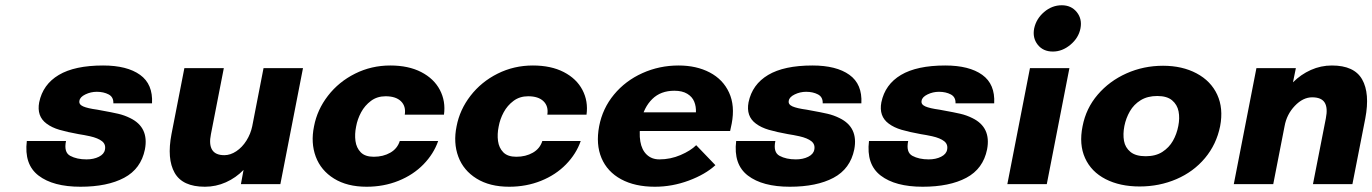

<svg xmlns="http://www.w3.org/2000/svg" viewBox="-20 -700 5218 730"><path d="M82 -164H231Q222 -121 247 -107.5Q272 -94 309 -94Q336 -94 356 -104Q376 -114 379 -131Q383 -151 368 -163Q353 -175 322 -182Q299 -187 279 -190Q235 -198 206 -206.5Q177 -215 157 -230Q119 -258 129 -311Q143 -379 203.5 -415Q264 -451 372 -451Q463 -451 512.5 -415.5Q562 -380 558 -307H411Q412 -331 393 -341Q374 -351 348 -351Q325 -351 304.5 -341Q284 -331 282 -317Q279 -303 296 -295.5Q313 -288 350 -283L366 -280Q405 -273 429 -267.5Q453 -262 475 -251Q547 -216 531 -132Q516 -58 452 -24Q388 10 286 10Q182 10 126.5 -32.5Q71 -75 82 -164Z M632 -190 681 -441H831L782 -190Q774 -151 786.5 -130.5Q799 -110 833 -110Q856 -110 878.5 -125Q901 -140 917 -165.5Q933 -191 939 -220L982 -441H1132L1046 0H896L906 -54Q877 -24 839 -7Q801 10 759 10Q674 10 644 -43Q614 -96 632 -190Z M1174 -220Q1186 -283 1227 -336Q1268 -389 1330 -420Q1392 -451 1464 -451Q1533 -451 1581.5 -426Q1630 -401 1652.5 -358Q1675 -315 1668 -264H1519Q1524 -296 1504.5 -315Q1485 -334 1446 -334Q1414 -334 1390.5 -316.5Q1367 -299 1353 -273Q1339 -247 1334 -219Q1328 -190 1331.5 -164Q1335 -138 1351.5 -121Q1368 -104 1401 -104Q1437 -104 1464 -119.5Q1491 -135 1500 -164H1646Q1629 -115 1590 -75Q1551 -35 1495 -12.5Q1439 10 1374 10Q1300 10 1250 -21Q1200 -52 1180.5 -104.5Q1161 -157 1174 -220Z M1716 -220Q1728 -283 1769 -336Q1810 -389 1872 -420Q1934 -451 2006 -451Q2075 -451 2123.5 -426Q2172 -401 2194.5 -358Q2217 -315 2210 -264H2061Q2066 -296 2046.5 -315Q2027 -334 1988 -334Q1956 -334 1932.5 -316.5Q1909 -299 1895 -273Q1881 -247 1876 -219Q1870 -190 1873.5 -164Q1877 -138 1893.5 -121Q1910 -104 1943 -104Q1979 -104 2006 -119.5Q2033 -135 2042 -164H2188Q2171 -115 2132 -75Q2093 -35 2037 -12.5Q1981 10 1916 10Q1842 10 1792 -21Q1742 -52 1722.5 -104.5Q1703 -157 1716 -220Z M2258 -220Q2271 -288 2314.5 -340.5Q2358 -393 2422.5 -422Q2487 -451 2560 -451Q2628 -451 2678.5 -424.5Q2729 -398 2752 -348Q2775 -298 2762 -230L2756 -202H2383L2397 -273H2626Q2627 -295 2619.5 -313.5Q2612 -332 2593 -343.5Q2574 -355 2544 -355Q2492 -355 2460 -323.5Q2428 -292 2417 -239Q2409 -195 2414.5 -162.5Q2420 -130 2439 -112Q2458 -94 2487 -94Q2529 -94 2567.5 -110.5Q2606 -127 2627 -148L2700 -72Q2662 -37 2599 -13.5Q2536 10 2470 10Q2394 10 2341.5 -18.5Q2289 -47 2267 -99Q2245 -151 2258 -220Z M2779 -164H2928Q2919 -121 2944 -107.5Q2969 -94 3006 -94Q3033 -94 3053 -104Q3073 -114 3076 -131Q3080 -151 3065 -163Q3050 -175 3019 -182Q2996 -187 2976 -190Q2932 -198 2903 -206.5Q2874 -215 2854 -230Q2816 -258 2826 -311Q2840 -379 2900.5 -415Q2961 -451 3069 -451Q3160 -451 3209.5 -415.5Q3259 -380 3255 -307H3108Q3109 -331 3090 -341Q3071 -351 3045 -351Q3022 -351 3001.5 -341Q2981 -331 2979 -317Q2976 -303 2993 -295.5Q3010 -288 3047 -283L3063 -280Q3102 -273 3126 -267.5Q3150 -262 3172 -251Q3244 -216 3228 -132Q3213 -58 3149 -24Q3085 10 2983 10Q2879 10 2823.5 -32.5Q2768 -75 2779 -164Z M3284 -164H3433Q3424 -121 3449 -107.5Q3474 -94 3511 -94Q3538 -94 3558 -104Q3578 -114 3581 -131Q3585 -151 3570 -163Q3555 -175 3524 -182Q3501 -187 3481 -190Q3437 -198 3408 -206.5Q3379 -215 3359 -230Q3321 -258 3331 -311Q3345 -379 3405.5 -415Q3466 -451 3574 -451Q3665 -451 3714.5 -415.5Q3764 -380 3760 -307H3613Q3614 -331 3595 -341Q3576 -351 3550 -351Q3527 -351 3506.5 -341Q3486 -331 3484 -317Q3481 -303 3498 -295.5Q3515 -288 3552 -283L3568 -280Q3607 -273 3631 -267.5Q3655 -262 3677 -251Q3749 -216 3733 -132Q3718 -58 3654 -24Q3590 10 3488 10Q3384 10 3328.5 -32.5Q3273 -75 3284 -164Z M3896 -441H4046L3960 0H3810ZM3912 -592Q3920 -629 3950 -654.5Q3980 -680 4017 -680Q4053 -680 4074 -654Q4095 -628 4088 -592Q4081 -556 4050 -530Q4019 -504 3983 -504Q3946 -504 3925.5 -530Q3905 -556 3912 -592Z M4096 -220Q4109 -288 4153.5 -340Q4198 -392 4263 -421Q4328 -450 4402 -450Q4475 -450 4529.5 -421Q4584 -392 4608 -340Q4632 -288 4619 -220Q4605 -151 4561.5 -99Q4518 -47 4453 -19Q4388 9 4313 9Q4238 9 4183.5 -19Q4129 -47 4105.5 -99Q4082 -151 4096 -220ZM4460 -221Q4466 -251 4461 -276.5Q4456 -302 4436.5 -318.5Q4417 -335 4380 -335Q4343 -335 4317 -319Q4291 -303 4276 -277Q4261 -251 4255 -221Q4249 -190 4253.5 -164.5Q4258 -139 4278 -122.5Q4298 -106 4336 -106Q4374 -106 4399.5 -122.5Q4425 -139 4439.5 -164.5Q4454 -190 4460 -221Z M4757 -441H4907L4896 -387Q4926 -417 4964 -434Q5002 -451 5044 -451Q5129 -451 5159 -398Q5189 -345 5171 -250L5122 0H4972L5021 -250Q5029 -290 5016.5 -310Q5004 -330 4969 -330Q4934 -330 4903 -297.5Q4872 -265 4864 -220L4821 0H4671Z"/></svg>

Font: Teachers[wght] Italic
Style: Regular
Weight: 400
Designer: Alfredo Marco Pradil & Chank Diesel
Version: Version 1.000;Glyphs 3.1.2 (3151)